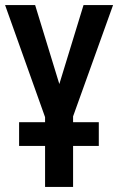

<svg xmlns="http://www.w3.org/2000/svg" viewBox="-20 -734 464 754"><path d="M157 0H267V-161H368V-254H267V-277L424 -714H308L213 -404L118 -714H0L157 -274V-254H55V-161H157Z"/></svg>

Font: Noto Sans Display Condensed Medium
Style: Regular
Weight: 500
Width: 3
Designer: Monotype Design Team
Foundry: Monotype Imaging Inc.
Version: Version 1.900